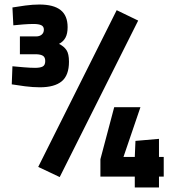

<svg xmlns="http://www.w3.org/2000/svg" viewBox="-20 -754 784 849"><path d="M156 -368Q126 -368 90.5 -372.5Q55 -377 32 -381L35 -461Q55 -459 85 -456.5Q115 -454 135 -454Q158 -454 169 -460Q180 -466 180 -484Q180 -500 171 -506.5Q162 -513 143 -514H68V-593H140Q155 -593 164.5 -601Q174 -609 174 -623Q174 -637 162.5 -642.5Q151 -648 128 -648Q109 -648 82.5 -646Q56 -644 39 -642L35 -721Q58 -725 91.5 -729.5Q125 -734 154 -734Q217 -734 248 -709.5Q279 -685 279 -634Q279 -605 269.5 -587.5Q260 -570 241 -560Q263 -549 274 -532.5Q285 -516 285 -481Q285 -421 253 -394.5Q221 -368 156 -368ZM244 29 149 -16 496 -709 591 -663ZM576 75V27H424V-50L485 -280H601L526 -60H576L579 -131L683 -140V-60H704V27H683V75Z"/></svg>

Font: Cairo Play ExtraBold
Style: Regular
Weight: 800
Version: Version 3.119